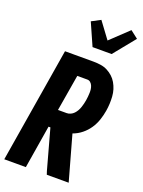

<svg xmlns="http://www.w3.org/2000/svg" viewBox="-180 -1073 862 1154"><g transform="rotate(20 251.0 -495.5)"><path d="M0 0 121 -735H304Q327 -735 350 -731.5Q373 -728 392.5 -718Q412 -708 428 -693.5Q444 -679 455 -660Q466 -641 472.5 -620Q479 -599 480.5 -576Q482 -553 481 -530Q480 -507 476 -483Q471 -453 461 -423Q451 -393 433 -366Q415 -339 389 -318Q363 -297 332 -286L412 0H272L265 -21L195 -275H183L138 0ZM202 -389H258Q270 -389 282 -394.5Q294 -400 303 -409.5Q312 -419 318.5 -430.5Q325 -442 329 -454Q333 -466 336 -478Q339 -490 341 -502Q343 -514 344 -526Q345 -538 345.5 -550Q346 -562 344.5 -573.5Q343 -585 338.5 -595.5Q334 -606 325.5 -613.5Q317 -621 305 -621H241ZM268 -815 205 -957 262 -987 339 -883 453 -991 502 -953 390 -815Z"/></g></svg>

Font: Iosevka SS18 Heavy
Style: Italic
Weight: 900
Italic angle: -9°
Monospace: yes
Designer: Belleve Invis
Foundry: Belleve Invis
Version: Version 25.1.1; ttfautohint (v1.8.4)